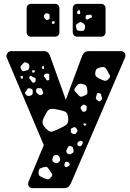

<svg xmlns="http://www.w3.org/2000/svg" viewBox="-20 -785 676 995"><path d="M148 190Q139 190 132.5 184Q126 178 126 169Q126 167 126 164.5Q126 162 127 159L207 -33L14 -489Q13 -492 13 -496Q15 -506 21.5 -513Q28 -520 38 -520H207Q222 -520 229 -512Q236 -504 239 -496L321 -268L406 -496Q410 -505 417.5 -512.5Q425 -520 440 -520H607Q616 -520 623 -513.5Q630 -507 630 -499Q630 -493 629 -489L347 166Q343 175 335 182.5Q327 190 312 190ZM118 -460Q109 -464 104.5 -460.5Q100 -457 94 -450Q88 -443 86.5 -438Q85 -433 90 -425Q95 -417 100 -416.5Q105 -416 114 -419Q123 -421 127 -424Q131 -427 132 -437Q133 -447 130 -452Q127 -457 118 -460ZM205 -446 198 -439 197 -430 208 -427V-437ZM536 -419Q530 -430 524.5 -434.5Q519 -439 507 -437Q491 -434 484 -430Q477 -426 474 -411Q472 -396 477.5 -389.5Q483 -383 498 -376Q513 -369 522 -366.5Q531 -364 543 -376Q554 -388 548.5 -396Q543 -404 536 -419ZM162 -418 154 -422 145 -418 149 -408 158 -410ZM230 -403Q217 -407 209 -397Q205 -391 208 -388Q211 -385 215 -380Q219 -374 221 -370.5Q223 -367 230 -369Q236 -371 235.5 -375Q235 -379 235 -386Q235 -393 235.5 -397Q236 -401 230 -403ZM97 -392 86 -390 88 -381 95 -375 99 -383ZM155 -384Q147 -387 142.5 -390.5Q138 -394 133 -387Q129 -381 133 -377.5Q137 -374 141 -367Q145 -361 147.5 -358Q150 -355 156 -357Q163 -359 164 -363Q165 -367 165 -374Q165 -379 162.5 -381Q160 -383 155 -384ZM410 -349Q393 -353 385.5 -348Q378 -343 369 -329Q362 -318 368 -312Q374 -306 383 -296Q390 -288 395 -285Q400 -282 410 -286Q422 -291 428 -295Q434 -299 433 -312Q432 -328 428.5 -336.5Q425 -345 410 -349ZM199 -319Q197 -328 186 -328Q179 -328 175 -328Q171 -328 168 -321Q163 -309 174 -300Q182 -294 186.5 -292.5Q191 -291 199 -296Q206 -301 204 -306Q202 -311 199 -319ZM135 -327Q128 -329 125 -326.5Q122 -324 118 -317Q113 -311 110.5 -306.5Q108 -302 113 -296Q123 -284 137 -289Q146 -292 148 -296.5Q150 -301 150 -310Q150 -318 147 -321.5Q144 -325 135 -327ZM491 -303Q482 -303 481.5 -297Q481 -291 478 -283Q474 -274 482 -268Q487 -263 490.5 -260.5Q494 -258 500 -262Q507 -267 508 -271Q509 -275 507 -283Q505 -292 503 -297Q501 -302 491 -303ZM422 -240Q415 -244 411 -242Q407 -240 402 -235Q397 -230 397.5 -226Q398 -222 402 -216Q405 -210 407.5 -207.5Q410 -205 417 -206Q424 -208 426 -211Q428 -214 429 -221Q430 -229 429.5 -233Q429 -237 422 -240ZM280 -217Q257 -222 243.5 -220.5Q230 -219 219 -198Q204 -172 200.5 -156.5Q197 -141 218 -119Q237 -98 252.5 -103.5Q268 -109 293 -121Q317 -132 326.5 -141.5Q336 -151 333 -177Q330 -201 317.5 -206.5Q305 -212 280 -217ZM421 -146 414 -145 413 -138 420 -133 428 -140ZM376 -119Q372 -124 369 -125.5Q366 -127 361 -125Q354 -122 350.5 -120Q347 -118 347 -110Q347 -101 349.5 -97Q352 -93 361 -91Q369 -89 372 -92Q375 -95 379 -102Q383 -108 381.5 -111Q380 -114 376 -119ZM406 -52Q401 -57 397 -55.5Q393 -54 387 -51Q380 -47 381 -37Q383 -29 391 -27Q400 -26 404 -34Q407 -40 409 -43.5Q411 -47 406 -52ZM345 -28Q335 -29 333 -23.5Q331 -18 326 -10Q320 0 328 9Q336 17 347 13Q354 9 358 6.5Q362 4 361 -5Q360 -15 357.5 -20.5Q355 -26 345 -28ZM290 33Q286 24 282.5 21Q279 18 270 18Q261 19 258 22.5Q255 26 253 35Q250 43 251.5 47.5Q253 52 260 57Q272 65 284 56Q295 46 290 33ZM341 65Q337 53 324 53Q317 53 316.5 57.5Q316 62 314 68Q312 75 318 79Q324 83 330 79Q335 75 339 73Q343 71 341 65ZM236 96Q230 86 225 82Q220 78 209 81Q195 84 188 88Q181 92 180 106Q179 121 185 126Q191 131 205 137Q219 143 227 144Q235 145 245 133Q254 122 249 115Q244 108 236 96ZM380 -595Q370 -595 363.5 -601.5Q357 -608 357 -618V-742Q357 -752 363.5 -758.5Q370 -765 380 -765H504Q514 -765 520.5 -758.5Q527 -752 527 -742V-618Q527 -608 520.5 -601.5Q514 -595 504 -595ZM141 -595Q131 -595 124.5 -601.5Q118 -608 118 -618V-742Q118 -752 124.5 -758.5Q131 -765 141 -765H265Q275 -765 281.5 -758.5Q288 -752 288 -742V-618Q288 -608 281.5 -601.5Q275 -595 265 -595ZM396 -724 390 -735 380 -726 381 -712H395ZM228 -715Q217 -719 211 -710Q204 -699 211 -691Q216 -684 219.5 -682Q223 -680 230 -683Q237 -686 237 -690Q237 -694 237 -701Q237 -708 235.5 -711Q234 -714 228 -715ZM438 -708Q427 -709 425 -702Q423 -696 423 -692.5Q423 -689 428 -685Q432 -682 435 -684Q438 -686 442 -689Q449 -693 453.5 -694Q458 -695 456 -702Q454 -709 449.5 -708.5Q445 -708 438 -708ZM262 -675H251L248 -663L257 -661L264 -665ZM412 -664Q403 -671 397 -670.5Q391 -670 382 -663Q373 -658 373 -652.5Q373 -647 376 -637Q378 -629 382.5 -627Q387 -625 396 -625Q405 -625 410.5 -625.5Q416 -626 419 -635Q422 -646 421 -651.5Q420 -657 412 -664Z"/></svg>

Font: Rubik Moonrocks
Style: Regular
Weight: 400
Designer: Hubert and Fischer, NaN
Foundry: Hubert and Fischer, NaN
Version: Version 2.200